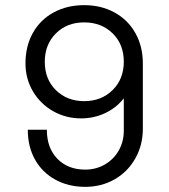

<svg xmlns="http://www.w3.org/2000/svg" viewBox="-20 -716 655 746"><path d="M535 -469V-216Q535 -152 505.5 -100Q476 -48 425 -19Q374 10 311 10Q246 10 195 -18Q144 -46 116 -96Q88 -146 88 -212H162Q162 -141 203 -99Q244 -57 311 -57Q353 -57 387.5 -77Q422 -97 441.5 -131.5Q461 -166 461 -208V-334Q432 -297 388.5 -276.5Q345 -256 295 -256Q236 -256 186.5 -284Q137 -312 108 -361Q79 -410 79 -470Q79 -537 108 -588.5Q137 -640 189 -668Q241 -696 307 -696Q373 -696 425 -667.5Q477 -639 506 -587.5Q535 -536 535 -469ZM154 -476Q154 -408 197.5 -365.5Q241 -323 307 -323Q374 -323 417.5 -366Q461 -409 461 -476Q461 -544 417.5 -586.5Q374 -629 307 -629Q240 -629 197 -586Q154 -543 154 -476Z"/></svg>

Font: Chivo Light
Style: Regular
Weight: 300
Designer: Hector Gatti
Foundry: Omnibus-Type
Version: Version 1.007